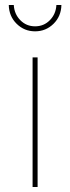

<svg xmlns="http://www.w3.org/2000/svg" viewBox="-20 -746 280 766"><path d="M130 -517V0H110V-517ZM120 -641Q155 -641 179 -665.5Q203 -690 205 -726H225Q224 -681 193.5 -651Q163 -621 120 -621Q77 -621 46.5 -651Q16 -681 15 -726H35Q37 -690 61 -665.5Q85 -641 120 -641Z"/></svg>

Font: Montserrat-Arabic Thin
Style: Regular
Weight: 250
Designer: Mohamed Gaber
Foundry: Kief Type Foundry
Version: Version 5.008